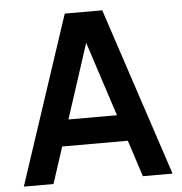

<svg xmlns="http://www.w3.org/2000/svg" viewBox="-52 -770 775 819"><g transform="rotate(-5 335.5 -360.0)"><path d="M415.8 -720.4H255.3L17.1 -0.4H144.2L354.4 -646.4H316.5L526.9 -0.4H654ZM146.7 -156.6H524.7V-269.1H146.7Z"/></g></svg>

Font: Vela Sans GX ExtLt
Style: Regular
Weight: 200
Designer: Principal design: Mikhail Sharanda - project Manrope.
Design modification: Ravid Balaliev
Foundry: Mikhail Sharanda
Version: Version 1.001